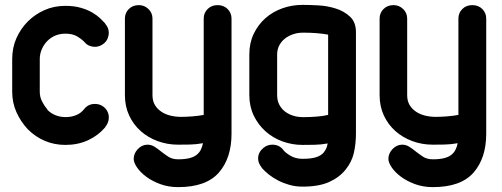

<svg xmlns="http://www.w3.org/2000/svg" viewBox="-20 -584 2057 787"><path d="M326 -138Q342 -158 369 -158Q390 -158 405 -146Q426 -129 426 -102Q426 -81 411 -63H412Q382 -28 340.5 -9Q299 10 248 10Q203 10 164 -6.5Q125 -23 94 -54Q65 -85 47.5 -124Q30 -163 30 -208V-342Q30 -389 47.5 -428Q65 -467 94 -496Q123 -525 162 -542.5Q201 -560 248 -560Q284 -560 311.5 -552Q339 -544 358.5 -532.5Q378 -521 391 -508.5Q404 -496 412 -487H411Q426 -470 426 -449Q426 -438 421 -426Q416 -414 406 -406Q389 -392 369 -392Q358 -392 346.5 -396.5Q335 -401 327 -411Q326 -412 324.5 -413Q323 -414 322 -416Q313 -425 295 -435.5Q277 -446 248 -446Q204 -446 174 -416Q160 -402 151.5 -382.5Q143 -363 143 -342V-208Q143 -187 152 -169Q161 -151 175 -134H174Q204 -104 250 -104Q272 -104 292 -112Q312 -120 326 -138Z M929 -36Q929 64 877 123.5Q825 183 710 183Q670 183 636.5 170.5Q603 158 579 140Q555 122 541.5 102Q528 82 528 67Q528 45 545 27Q562 9 585 9Q600 9 613.5 17.5Q627 26 639 36Q653 47 669.5 58Q686 69 710 69Q737 69 755.5 64.5Q774 60 785.5 51Q797 42 803 30Q809 18 812 3Q784 8 758 8.5Q732 9 710 9Q666 9 626.5 -5.5Q587 -20 557 -46.5Q527 -73 509.5 -110.5Q492 -148 492 -194V-508Q492 -531 508 -547Q524 -563 549 -563Q572 -563 588.5 -547Q605 -531 605 -508V-194Q605 -170 615 -153.5Q625 -137 641.5 -126Q658 -115 679 -110Q700 -105 722 -105Q743 -105 768.5 -107Q794 -109 815 -113V-508Q815 -531 831 -547Q847 -563 872 -563Q897 -563 913 -547Q929 -531 929 -508Z M1325 -442Q1304 -446 1278.5 -448Q1253 -450 1232 -450H1220Q1200 -450 1181 -443.5Q1162 -437 1147.5 -425.5Q1133 -414 1124.5 -397.5Q1116 -381 1116 -361V-194Q1116 -172 1124.5 -155.5Q1133 -139 1147.5 -127.5Q1162 -116 1181 -110Q1200 -104 1220 -104H1230Q1252 -104 1277.5 -106Q1303 -108 1325 -113ZM1439 -37Q1439 5 1430.5 42.5Q1422 80 1396 112Q1370 144 1328 162.5Q1286 181 1220 181Q1192 181 1167 174Q1142 167 1120.5 156Q1099 145 1081.5 131Q1064 117 1052 103H1053Q1038 85 1038 66Q1038 52 1044 41Q1050 30 1060 22Q1076 9 1096 9Q1124 9 1140 29Q1147 40 1169 53.5Q1191 67 1220 67Q1255 67 1275.5 60.5Q1296 54 1307 41Q1313 33 1317 25Q1321 17 1323 4Q1296 9 1268.5 9.5Q1241 10 1220 10Q1177 10 1137.5 -4.5Q1098 -19 1068 -46Q1038 -73 1020 -110.5Q1002 -148 1002 -194V-361Q1002 -408 1020 -445.5Q1038 -483 1068 -509.5Q1098 -536 1137.5 -550Q1177 -564 1220 -564Q1247 -564 1284.5 -562Q1322 -560 1356.5 -549Q1391 -538 1415 -515.5Q1439 -493 1439 -452Z M1973 -36Q1973 64 1921 123.5Q1869 183 1754 183Q1714 183 1680.5 170.5Q1647 158 1623 140Q1599 122 1585.5 102Q1572 82 1572 67Q1572 45 1589 27Q1606 9 1629 9Q1644 9 1657.5 17.5Q1671 26 1683 36Q1697 47 1713.5 58Q1730 69 1754 69Q1781 69 1799.5 64.5Q1818 60 1829.5 51Q1841 42 1847 30Q1853 18 1856 3Q1828 8 1802 8.5Q1776 9 1754 9Q1710 9 1670.5 -5.5Q1631 -20 1601 -46.5Q1571 -73 1553.5 -110.5Q1536 -148 1536 -194V-508Q1536 -531 1552 -547Q1568 -563 1593 -563Q1616 -563 1632.5 -547Q1649 -531 1649 -508V-194Q1649 -170 1659 -153.5Q1669 -137 1685.5 -126Q1702 -115 1723 -110Q1744 -105 1766 -105Q1787 -105 1812.5 -107Q1838 -109 1859 -113V-508Q1859 -531 1875 -547Q1891 -563 1916 -563Q1941 -563 1957 -547Q1973 -531 1973 -508Z"/></svg>

Font: VDS
Style: Bold
Weight: 700
Designer: artmaker
Foundry: artmaker
Version: Version 1.000 2009 initial release